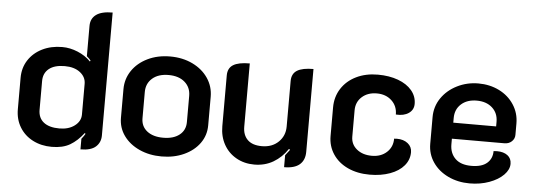

<svg xmlns="http://www.w3.org/2000/svg" viewBox="-48 -845 2761 991"><g transform="rotate(5 1332.5 -350.0)"><path d="M55 -169V-332Q55 -384 81 -424Q107 -464 152.5 -486.5Q198 -509 256 -509Q296 -509 336 -492.5Q376 -476 404 -447L407 -452Q401 -460 386 -473V-630Q386 -668 414 -688.5Q442 -709 499 -709V-72Q499 -36 474 -13.5Q449 9 395 9V-46Q408 -62 414 -73L410 -77Q378 -35 340.5 -13Q303 9 246 9Q191 9 147.5 -13.5Q104 -36 79.5 -76.5Q55 -117 55 -169ZM387 -171V-330Q387 -365 357 -388.5Q327 -412 277 -412Q224 -412 195.5 -389Q167 -366 167 -325V-176Q167 -134 195.5 -111.5Q224 -89 277 -89Q325 -89 356 -112.5Q387 -136 387 -171Z M589 -172V-320Q589 -373 618 -416Q647 -459 698.5 -484Q750 -509 815 -509Q880 -509 931.5 -484Q983 -459 1012 -416Q1041 -373 1041 -320V-172Q1041 -120 1011.5 -79Q982 -38 930.5 -14.5Q879 9 815 9Q751 9 699.5 -14.5Q648 -38 618.5 -79Q589 -120 589 -172ZM930 -179V-315Q930 -359 899 -386Q868 -413 815 -413Q762 -413 731 -386Q700 -359 700 -315V-179Q700 -137 731 -112.5Q762 -88 815 -88Q868 -88 899 -112.5Q930 -137 930 -179Z M1557 -80Q1557 -37 1530.5 -14Q1504 9 1450 9V-53Q1459 -64 1473 -83L1467 -87Q1437 -42 1393.5 -16.5Q1350 9 1295 9Q1243 9 1201.5 -14.5Q1160 -38 1137 -79.5Q1114 -121 1114 -174V-437Q1114 -475 1141.5 -492Q1169 -509 1227 -509V-181Q1227 -138 1252 -113.5Q1277 -89 1326 -89Q1379 -89 1412 -121Q1445 -153 1445 -201V-437Q1445 -475 1472.5 -492Q1500 -509 1557 -509Z M1675 -172V-320Q1675 -375 1702.5 -418Q1730 -461 1779 -485Q1828 -509 1891 -509Q1950 -509 1996 -492Q2042 -475 2067.5 -444.5Q2093 -414 2093 -375Q2093 -344 2067.5 -326.5Q2042 -309 2001 -312Q2001 -356 1971 -384Q1941 -412 1894 -412Q1847 -412 1817 -385Q1787 -358 1787 -315V-179Q1787 -139 1817.5 -114Q1848 -89 1896 -89Q1943 -89 1973 -116.5Q2003 -144 2003 -187L2017 -188Q2052 -188 2074 -170.5Q2096 -153 2096 -125Q2096 -86 2070.5 -55.5Q2045 -25 1998.5 -8Q1952 9 1893 9Q1829 9 1779.5 -14Q1730 -37 1702.5 -78.5Q1675 -120 1675 -172Z M2191 -177V-315Q2191 -370 2221 -414Q2251 -458 2302 -483.5Q2353 -509 2412 -509Q2471 -509 2519.5 -485Q2568 -461 2596.5 -417.5Q2625 -374 2625 -320V-261Q2625 -241 2610 -227Q2595 -213 2572 -213H2300V-184Q2300 -138 2328.5 -110Q2357 -82 2412 -82Q2466 -82 2493 -105.5Q2520 -129 2520 -168Q2526 -169 2538 -169Q2572 -169 2592.5 -153.5Q2613 -138 2613 -110Q2613 -80 2586 -52.5Q2559 -25 2512.5 -8Q2466 9 2411 9Q2350 9 2299.5 -15Q2249 -39 2220 -81.5Q2191 -124 2191 -177ZM2522 -296V-320Q2522 -365 2491.5 -392.5Q2461 -420 2411 -420Q2361 -420 2330.5 -392.5Q2300 -365 2300 -320V-296Z"/></g></svg>

Font: K2D SemiBold
Style: Regular
Weight: 600
Designer: Katatrad Aksorn Co.,Ltd.
Foundry: Cadson Demak Co.,Ltd.
Version: Version 1.000; ttfautohint (v1.6)